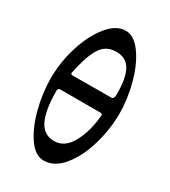

<svg xmlns="http://www.w3.org/2000/svg" viewBox="-177 -791 794 895"><g transform="rotate(30 220.0 -344.0)"><path d="M40 -336Q40 -424 67 -509Q94 -594 138.5 -648Q183 -702 233 -702Q278 -702 316.5 -649Q355 -596 377.5 -514Q400 -432 400 -351Q400 -268 375 -182.5Q350 -97 304.5 -41.5Q259 14 202 14Q157 14 120 -39Q83 -92 61.5 -173.5Q40 -255 40 -336ZM330 -398Q344 -398 344 -424Q344 -512 320.5 -553.5Q297 -595 243 -595Q209 -595 185.5 -577.5Q162 -560 144.5 -519.5Q127 -479 112 -407V-404Q112 -401 114.5 -399Q117 -397 121 -397ZM331 -298V-303Q331 -312 321 -312H103Q98 -312 95 -308Q92 -304 92 -298Q92 -194 117.5 -141.5Q143 -89 199 -89Q254 -89 288 -148.5Q322 -208 331 -298Z"/></g></svg>

Font: EB Garamond SemiBold
Style: Regular
Weight: 600
Designer: Georg Duffner and Octavio Pardo
Foundry: Georg Duffner
Version: Version 1.000